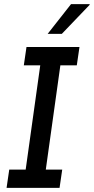

<svg xmlns="http://www.w3.org/2000/svg" viewBox="-20 -915 457 935"><path d="M354 -597H274L203 -89H283L270 0H12L25 -89H105L176 -597H96L109 -686H367ZM416 -895 417 -892 281 -750H212L326 -895Z"/></svg>

Font: Chivo
Style: Italic
Weight: 400
Italic angle: -8.05°
Designer: Hector Gatti
Foundry: Omnibus-Type
Version: Version 1.007